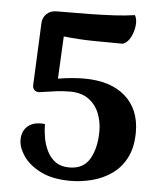

<svg xmlns="http://www.w3.org/2000/svg" viewBox="-52 -755 676 812"><g transform="rotate(5 286.0 -349.0)"><path d="M277 12Q201 12 151 -13Q101 -38 76.5 -74Q52 -110 52 -143Q52 -181 77.5 -202Q103 -223 149 -218Q149 -192 154 -162Q159 -132 172 -105Q185 -78 208 -61Q231 -44 267 -44Q328 -44 354.5 -91Q381 -138 381 -208Q381 -249 366.5 -284.5Q352 -320 321.5 -342Q291 -364 243 -364Q213 -364 186 -360.5Q159 -357 139.5 -354Q120 -351 112 -350Q99 -350 92 -357.5Q85 -365 85 -376L97 -642Q98 -666 114.5 -681.5Q131 -697 156 -697Q239 -697 297.5 -698Q356 -699 401.5 -701.5Q447 -704 488 -710Q498 -693 495 -666Q492 -639 480 -616Q468 -593 448 -585Q390 -585 323.5 -586Q257 -587 196 -594L187 -414Q217 -419 245 -421.5Q273 -424 298 -424Q410 -424 472.5 -369Q535 -314 535 -217Q535 -153 512.5 -109Q490 -65 452.5 -38.5Q415 -12 369 0Q323 12 277 12Z"/></g></svg>

Font: Arima Thin
Style: Bold
Weight: 700
Version: Version 1.100